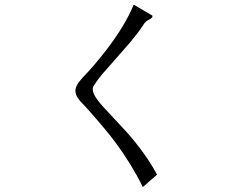

<svg xmlns="http://www.w3.org/2000/svg" viewBox="-20 -791 1040 804"><path d="M618.2 -725.6 540 -771.5Q502.9 -682.6 424.8 -581.1Q377 -518.6 324.2 -463.9Q293.9 -430.7 295.9 -408.2Q296.9 -383.8 333 -349.6L359.4 -320.3Q424.8 -246.1 462.9 -195.3Q530.3 -104.5 578.1 -7.8L637.7 -59.6Q600.6 -128.9 544.9 -197.3Q512.7 -237.3 452.1 -300.8Q403.3 -351.6 388.7 -372.1Q364.3 -404.3 369.1 -425.8Q380.9 -447.3 408.2 -480.5Q424.8 -499 464.8 -544.9Q505.9 -591.8 526.4 -615.2Q559.6 -655.3 578.1 -683.6Q584 -694.3 591.8 -701.2Q596.7 -705.1 606.4 -710Q613.3 -713.9 615.2 -715.8Q619.1 -719.7 618.2 -725.6Z"/></svg>

Font: Dotum
Style: Regular
Weight: 400
Version: Version 2.21